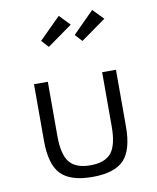

<svg xmlns="http://www.w3.org/2000/svg" viewBox="-93 -911 815 999"><g transform="rotate(-10 315.0 -412.0)"><path d="M517.5 -784 463 -840 351 -727.5 385.5 -690ZM340 -784 286.5 -840 173.5 -727.5 208 -690ZM314.5 16C392.5 16 448 -1.5 481.5 -36.5C514.5 -71.5 531 -130 531 -212V-512H458V-225C458 -160.5 447 -114.5 425.5 -87C403.5 -59.5 366.5 -45.5 314.5 -45.5C263 -45.5 226 -59.5 204 -87C182 -114.5 171 -160.5 171 -225V-512H98V-212C98 -130 114.5 -71.5 148 -36.5C181.5 -1.5 237 16 314.5 16Z"/></g></svg>

Font: Spartan
Style: Regular
Weight: 400
Designer: Matt Bailey, Mirko Velimirovic
Foundry: Matt Bailey
Version: Version 1.003